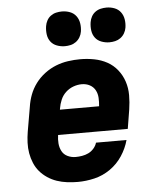

<svg xmlns="http://www.w3.org/2000/svg" viewBox="-54 -804 708 859"><g transform="rotate(-5 300.0 -375.0)"><path d="M261 8Q237 8 213 5Q189 2 167 -5.5Q145 -13 125.5 -26Q106 -39 91.5 -56Q77 -73 68 -94.5Q59 -116 55 -139Q51 -162 52 -186.5Q53 -211 57 -235L76 -345Q80 -373 90 -399.5Q100 -426 117.5 -449.5Q135 -473 159 -491Q183 -509 209.5 -519.5Q236 -530 264 -534Q292 -538 319 -538Q351 -538 382 -532Q413 -526 439.5 -511.5Q466 -497 485 -473Q504 -449 513.5 -420Q523 -391 523 -359Q523 -327 518 -295L504 -209H191Q188 -190 189.5 -171Q191 -152 199.5 -136Q208 -120 225 -112Q242 -104 261 -104Q275 -104 290 -106.5Q305 -109 318.5 -115.5Q332 -122 342.5 -134Q353 -146 357 -160H494Q484 -123 462 -89.5Q440 -56 407 -33Q374 -10 336 -1Q298 8 261 8ZM209 -321H385Q387 -340 386 -359Q385 -378 376.5 -393.5Q368 -409 352 -417.5Q336 -426 316 -426Q297 -426 278 -419Q259 -412 244 -398Q229 -384 221 -365Q213 -346 210 -327ZM456 -602Q438 -602 420.5 -608.5Q403 -615 392.5 -629Q382 -643 379.5 -661.5Q377 -680 380 -699Q382 -712 388.5 -724Q395 -736 406 -744Q417 -752 430 -755Q443 -758 456 -758Q475 -758 492 -751.5Q509 -745 519.5 -731Q530 -717 533 -698.5Q536 -680 533 -661Q531 -648 524 -636Q517 -624 506 -616Q495 -608 482 -605Q469 -602 456 -602ZM256 -602Q238 -602 220.5 -608.5Q203 -615 192.5 -629Q182 -643 179.5 -661.5Q177 -680 180 -699Q182 -712 188.5 -724Q195 -736 206 -744Q217 -752 230 -755Q243 -758 256 -758Q275 -758 292 -751.5Q309 -745 319.5 -731Q330 -717 333 -698.5Q336 -680 333 -661Q331 -648 324 -636Q317 -624 306 -616Q295 -608 282 -605Q269 -602 256 -602Z"/></g></svg>

Font: Iosevka Curly Slab HvExObl
Style: Regular
Weight: 900
Width: 7
Italic angle: -9°
Monospace: yes
Designer: Belleve Invis
Foundry: Belleve Invis
Version: Version 11.1.0; ttfautohint (v1.8.3)